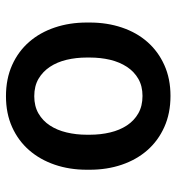

<svg xmlns="http://www.w3.org/2000/svg" viewBox="6 -584 588 640"><g transform="rotate(-90 300.0 -264.0)"><path d="M54.2 -269Q54.2 -326.2 71 -375.5Q87.9 -424.8 119.4 -460.9Q150.9 -497.1 196.3 -517.6Q241.7 -538.1 299.3 -538.1Q357.4 -538.1 403.1 -517.6Q448.7 -497.1 480.2 -460.9Q511.7 -424.8 528.3 -375.5Q544.9 -326.2 544.9 -269V-258.8Q544.9 -201.2 528.3 -151.9Q511.7 -102.5 480.2 -66.7Q448.7 -30.8 403.3 -10.3Q357.9 10.3 300.3 10.3Q242.2 10.3 196.5 -10.3Q150.9 -30.8 119.4 -66.7Q87.9 -102.5 71 -151.9Q54.2 -201.2 54.2 -258.8ZM170.9 -258.8Q170.9 -222.7 178.5 -190.9Q186 -159.2 201.9 -135Q217.8 -110.8 242.2 -96.9Q266.6 -83 300.3 -83Q333 -83 357.2 -96.9Q381.3 -110.8 397.2 -135Q413.1 -159.2 420.7 -190.9Q428.2 -222.7 428.2 -258.8V-269Q428.2 -304.2 420.7 -335.9Q413.1 -367.7 397.2 -391.6Q381.3 -415.5 357.2 -429.7Q333 -443.8 299.3 -443.8Q266.1 -443.8 241.7 -429.7Q217.3 -415.5 201.7 -391.6Q186 -367.7 178.5 -335.9Q170.9 -304.2 170.9 -269Z"/></g></svg>

Font: TypoPRO Roboto Mono
Style: Regular
Weight: 500
Designer: Google
Version: Version 2.000986; 2015; ttfautohint (v1.3)